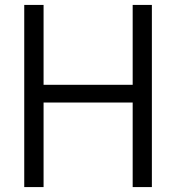

<svg xmlns="http://www.w3.org/2000/svg" viewBox="-20 -760 716 780"><path d="M78.5 0V-740H157V-415.5H519V-740H597V0H519V-343.5H157V0Z"/></svg>

Font: Encode Sans SmCnd
Style: Regular
Weight: 400
Width: 4
Designer: Multiple Designers
Foundry: Impallari Type
Version: Version 3.002; ttfautohint (v1.8.3) -l 8 -r 50 -G 200 -x 14 